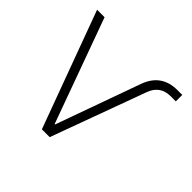

<svg xmlns="http://www.w3.org/2000/svg" viewBox="-136 -684 832 832"><g transform="rotate(45 280.0 -268.0)"><path d="M216.3 0 19 -535.6H64.9L239.3 -55.2H241.7L381.3 -444.3Q414.6 -535.6 511.7 -535.6H541V-496.1H510.3Q445.3 -496.1 423.3 -434.6L264.2 0Z"/></g></svg>

Font: Inter Display Extra Light
Style: Regular
Weight: 200
Designer: Rasmus Andersson
Foundry: rsms
Version: Version 4.000;git-4fc901f